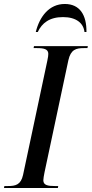

<svg xmlns="http://www.w3.org/2000/svg" viewBox="-47 -946 462 966"><path d="M133 -785H143C164 -830 202 -860 270 -860C336 -860 373 -830 378 -785H388C389 -870 355 -926 279 -926C200 -926 152 -862 133 -785ZM-27 0H244L246 -10H229C194 -10 171 -14 171 -39C171 -48 174 -63 177 -79L297 -643C309 -697 336 -704 375 -704H393L395 -714H124L122 -704H139C174 -704 196 -699 196 -675C196 -669 195 -657 191 -640L69 -66C58 -16 31 -10 -7 -10H-25Z"/></svg>

Font: Noto Serif Display Condensed Medium
Style: Italic
Weight: 500
Width: 3
Italic angle: -12°
Designer: Monotype Design Team
Foundry: Monotype Imaging Inc.
Version: Version 2.009